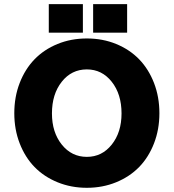

<svg xmlns="http://www.w3.org/2000/svg" viewBox="-20 -896 836 924"><path d="M48.8 -351.1Q48.8 -429.7 74.7 -496.6Q100.6 -563.5 146.2 -610.6Q191.9 -657.7 256.8 -684.3Q321.8 -710.9 397.9 -710.9Q474.1 -710.9 539.1 -684.3Q604 -657.7 649.7 -610.6Q695.3 -563.5 721.2 -496.6Q747.1 -429.7 747.1 -351.1Q747.1 -272.9 721.2 -206.1Q695.3 -139.2 649.7 -92.3Q604 -45.4 538.8 -18.8Q473.6 7.8 397.9 7.8Q322.3 7.8 257.1 -18.8Q191.9 -45.4 146.2 -92.3Q100.6 -139.2 74.7 -206.1Q48.8 -272.9 48.8 -351.1ZM397.9 -141.1Q470.7 -141.1 517.8 -200.2Q564.9 -259.3 564.9 -350.1Q564.9 -442.9 517.8 -502.4Q470.7 -562 397.9 -562Q324.2 -562 277.1 -502.4Q230 -442.9 230 -350.1Q230 -259.3 277.3 -200.2Q324.7 -141.1 397.9 -141.1ZM378.9 -738.8H214.8V-876H378.9ZM591.8 -738.8H428.2V-876H591.8Z"/></svg>

Font: LT Superior Black
Style: Regular
Weight: 900
Designer: Daniel Lyons
Foundry: LyonsType
Version: Version 2.005